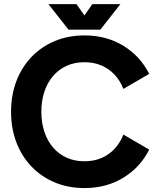

<svg xmlns="http://www.w3.org/2000/svg" viewBox="-20 -909 785 941"><path d="M584.6 -473.2 711.2 -546.9Q667.7 -633.6 584.9 -684.5Q502.1 -735.4 393.8 -735.4Q314.5 -735.4 248.5 -707.8Q182.6 -680.2 134.5 -630Q86.4 -579.8 60.3 -511.4Q34.2 -443.1 34.2 -361.3Q34.2 -279.6 60.3 -211.2Q86.4 -142.9 134.5 -92.7Q182.6 -42.5 248.5 -14.9Q314.5 12.7 393.8 12.7Q502.1 12.7 584.9 -38.2Q667.7 -89.1 711.2 -175.8L584.6 -249.4Q569.2 -209.6 541.9 -180.1Q514.6 -150.6 477.3 -134.6Q440.1 -118.6 393.8 -118.6Q344.9 -118.6 306 -136.5Q267 -154.4 239.4 -187Q211.7 -219.5 197.2 -263.9Q182.6 -308.2 182.6 -361.3Q182.6 -414.5 197.2 -458.8Q211.7 -503.1 239.4 -535.7Q267 -568.3 306 -586.2Q344.9 -604.1 393.8 -604.1Q440.1 -604.1 477.3 -588.1Q514.6 -572.1 541.9 -542.7Q569.2 -513.3 584.6 -473.2ZM355 -888.7H217.4L315.7 -763.7H442.5ZM432.5 -888.7 345 -763.7H471.8L570.1 -888.7Z"/></svg>

Font: Giphurs SC
Style: Regular
Weight: 400
Version: Version 0.920